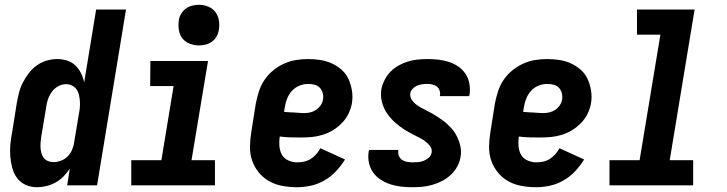

<svg xmlns="http://www.w3.org/2000/svg" viewBox="-20 -775 3040 803"><path d="M135 8Q109 8 87 -2Q65 -12 51 -31Q37 -50 31 -73.5Q25 -97 23 -122Q21 -147 23.5 -172.5Q26 -198 31 -223L50 -343Q54 -365 59.5 -387Q65 -409 75.5 -429.5Q86 -450 100.5 -469Q115 -488 134 -501.5Q153 -515 175 -521.5Q197 -528 219 -528Q241 -528 261 -521.5Q281 -515 295.5 -501Q310 -487 319 -468.5Q328 -450 332 -430L382 -735H507L386 0H261L272 -70Q261 -53 246 -37.5Q231 -22 213 -12Q195 -2 174.5 3Q154 8 135 8ZM204 -97Q219 -97 235 -103Q251 -109 263 -121Q275 -133 281.5 -148.5Q288 -164 290 -179L310 -299Q313 -313 314 -326.5Q315 -340 314 -353Q313 -366 310 -379Q307 -392 299.5 -402Q292 -412 280.5 -417.5Q269 -423 255 -423Q239 -423 223 -414Q207 -405 196.5 -390.5Q186 -376 180.5 -359.5Q175 -343 173 -326L153 -206Q151 -194 150 -182Q149 -170 149.5 -158Q150 -146 153 -135Q156 -124 162.5 -115Q169 -106 180.5 -101.5Q192 -97 204 -97Z M529 0V-105H655L706 -415H608L609 -520H850L781 -105H879V0ZM812 -585Q792 -585 773 -592.5Q754 -600 742.5 -615Q731 -630 728 -650Q725 -670 728 -691Q730 -705 738 -718Q746 -731 758 -739.5Q770 -748 784 -751.5Q798 -755 812 -755Q832 -755 850.5 -747.5Q869 -740 880.5 -725Q892 -710 895.5 -690Q899 -670 895 -649Q893 -635 885.5 -622Q878 -609 866 -600.5Q854 -592 840 -588.5Q826 -585 812 -585Z M1222 8Q1191 8 1161 2.5Q1131 -3 1106 -17Q1081 -31 1062.5 -53.5Q1044 -76 1034.5 -103.5Q1025 -131 1025.5 -162Q1026 -193 1031 -223L1050 -343Q1055 -368 1063 -393Q1071 -418 1086 -440.5Q1101 -463 1122.5 -480.5Q1144 -498 1168.5 -509Q1193 -520 1218 -524Q1243 -528 1268 -528Q1295 -528 1320.5 -524Q1346 -520 1368.5 -509.5Q1391 -499 1409.5 -482.5Q1428 -466 1438 -443.5Q1448 -421 1452 -395.5Q1456 -370 1452 -344Q1448 -321 1437.5 -299.5Q1427 -278 1410 -260.5Q1393 -243 1372.5 -230.5Q1352 -218 1329 -211Q1306 -204 1284 -202Q1262 -200 1239 -200Q1217 -200 1194.5 -200.5Q1172 -201 1150 -204Q1147 -184 1148.5 -164.5Q1150 -145 1158.5 -129Q1167 -113 1185 -104.5Q1203 -96 1223 -96Q1237 -96 1251.5 -99Q1266 -102 1279 -110Q1292 -118 1302.5 -130Q1313 -142 1320 -155L1423 -108Q1407 -82 1385.5 -59Q1364 -36 1337 -20.5Q1310 -5 1280.5 1.5Q1251 8 1222 8ZM1252 -302Q1265 -302 1278 -305Q1291 -308 1302 -315.5Q1313 -323 1321 -334.5Q1329 -346 1331 -359Q1333 -373 1329.5 -386Q1326 -399 1317.5 -408Q1309 -417 1296 -420.5Q1283 -424 1269 -424Q1251 -424 1233 -417Q1215 -410 1201.5 -395.5Q1188 -381 1181 -363Q1174 -345 1171 -327L1168 -307Q1178 -306 1188.5 -305.5Q1199 -305 1209.5 -304.5Q1220 -304 1230.5 -303Q1241 -302 1252 -302Z M1705 8Q1681 8 1658 5.5Q1635 3 1613.5 -4Q1592 -11 1573 -23Q1554 -35 1541 -53Q1528 -71 1523 -94Q1518 -117 1522 -141Q1522 -142 1522.5 -144Q1523 -146 1524 -148H1646V-145Q1644 -133 1648.5 -122.5Q1653 -112 1662 -106Q1671 -100 1682.5 -98Q1694 -96 1706 -96Q1718 -96 1729.5 -97Q1741 -98 1752 -102.5Q1763 -107 1773 -115.5Q1783 -124 1785 -136Q1788 -150 1780.5 -161Q1773 -172 1763 -180.5Q1753 -189 1741.5 -195Q1730 -201 1718.5 -207Q1707 -213 1695.5 -219Q1684 -225 1673 -232Q1662 -239 1652 -246.5Q1642 -254 1632.5 -262.5Q1623 -271 1614.5 -280.5Q1606 -290 1598.5 -301Q1591 -312 1586 -323.5Q1581 -335 1577.5 -348Q1574 -361 1573.5 -374.5Q1573 -388 1575 -402Q1579 -422 1589 -441.5Q1599 -461 1614 -476Q1629 -491 1648 -501.5Q1667 -512 1687 -518Q1707 -524 1727.5 -526Q1748 -528 1768 -528Q1791 -528 1813.5 -525.5Q1836 -523 1857.5 -516Q1879 -509 1897 -496.5Q1915 -484 1927 -466Q1939 -448 1943 -425.5Q1947 -403 1944 -380Q1943 -378 1943 -376.5Q1943 -375 1941 -373H1819L1820 -375Q1822 -386 1818.5 -396.5Q1815 -407 1807 -413Q1799 -419 1789 -421.5Q1779 -424 1768 -424Q1757 -424 1746 -422.5Q1735 -421 1725 -417Q1715 -413 1706.5 -404.5Q1698 -396 1696 -385Q1694 -371 1701 -359.5Q1708 -348 1718 -340Q1728 -332 1739.5 -325.5Q1751 -319 1762.5 -313.5Q1774 -308 1785.5 -301.5Q1797 -295 1807.5 -288Q1818 -281 1829 -273.5Q1840 -266 1849 -257.5Q1858 -249 1867 -239.5Q1876 -230 1882.5 -219.5Q1889 -209 1894.5 -197Q1900 -185 1903.5 -172Q1907 -159 1908 -145.5Q1909 -132 1906 -118Q1903 -98 1892 -78Q1881 -58 1864.5 -43Q1848 -28 1828.5 -18Q1809 -8 1788.5 -2Q1768 4 1747 6Q1726 8 1705 8Z M2222 8Q2191 8 2161 2.5Q2131 -3 2106 -17Q2081 -31 2062.5 -53.5Q2044 -76 2034.5 -103.5Q2025 -131 2025.5 -162Q2026 -193 2031 -223L2050 -343Q2055 -368 2063 -393Q2071 -418 2086 -440.5Q2101 -463 2122.5 -480.5Q2144 -498 2168.5 -509Q2193 -520 2218 -524Q2243 -528 2268 -528Q2295 -528 2320.5 -524Q2346 -520 2368.5 -509.5Q2391 -499 2409.5 -482.5Q2428 -466 2438 -443.5Q2448 -421 2452 -395.5Q2456 -370 2452 -344Q2448 -321 2437.5 -299.5Q2427 -278 2410 -260.5Q2393 -243 2372.5 -230.5Q2352 -218 2329 -211Q2306 -204 2284 -202Q2262 -200 2239 -200Q2217 -200 2194.5 -200.5Q2172 -201 2150 -204Q2147 -184 2148.5 -164.5Q2150 -145 2158.5 -129Q2167 -113 2185 -104.5Q2203 -96 2223 -96Q2237 -96 2251.5 -99Q2266 -102 2279 -110Q2292 -118 2302.5 -130Q2313 -142 2320 -155L2423 -108Q2407 -82 2385.5 -59Q2364 -36 2337 -20.5Q2310 -5 2280.5 1.5Q2251 8 2222 8ZM2252 -302Q2265 -302 2278 -305Q2291 -308 2302 -315.5Q2313 -323 2321 -334.5Q2329 -346 2331 -359Q2333 -373 2329.5 -386Q2326 -399 2317.5 -408Q2309 -417 2296 -420.5Q2283 -424 2269 -424Q2251 -424 2233 -417Q2215 -410 2201.5 -395.5Q2188 -381 2181 -363Q2174 -345 2171 -327L2168 -307Q2178 -306 2188.5 -305.5Q2199 -305 2209.5 -304.5Q2220 -304 2230.5 -303Q2241 -302 2252 -302Z M2529 0V-105H2655L2742 -630H2644V-735H2885L2781 -105H2879V0Z"/></svg>

Font: Iosevka SS18 Extrabold
Style: Italic
Weight: 800
Italic angle: -9°
Monospace: yes
Designer: Belleve Invis
Foundry: Belleve Invis
Version: Version 25.1.1; ttfautohint (v1.8.4)